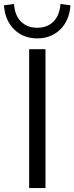

<svg xmlns="http://www.w3.org/2000/svg" viewBox="-60 -955 378 975"><path d="M88 0V-705H171V0ZM129 -760Q59 -760 12.5 -805Q-34 -850 -40 -928L11 -935Q15 -877 46.5 -845.5Q78 -814 129 -814Q180 -814 211.5 -845.5Q243 -877 247 -935L298 -928Q292 -850 245.5 -805Q199 -760 129 -760Z"/></svg>

Font: Mulish
Style: Regular
Weight: 400
Designer: Vernon Adams
Foundry: Vernon Adams
Version: Version 3.603; ttfautohint (v1.8.3)